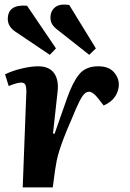

<svg xmlns="http://www.w3.org/2000/svg" viewBox="-20 -817 565 837"><path d="M95 -420Q95 -436 91 -446.5Q87 -457 72 -457Q55 -457 18 -442L2 -493Q35 -509 75.5 -518.5Q116 -528 146 -528Q194 -528 215.5 -498.5Q237 -469 231 -417L211 -235L218 -234L272 -388Q297 -459 325.5 -493.5Q354 -528 408 -528Q453 -528 475.5 -503.5Q498 -479 498 -448Q498 -421 482 -396.5Q466 -372 432 -357L407 -389Q385 -417 368 -417Q358 -417 348.5 -408.5Q339 -400 326 -374.5Q313 -349 292 -297Q270 -247 257.5 -214Q245 -181 238 -158Q231 -135 227 -115.5Q223 -96 220 -75L210 0H79ZM232 -686Q217 -697 208.5 -709.5Q200 -722 200 -740Q200 -770 221 -786Q242 -802 282 -795L398 -606L369 -578ZM47 -679Q14 -701 14 -734Q14 -799 98 -792L224 -606L197 -578Z"/></svg>

Font: Literata 36pt
Style: Bold Italic
Weight: 700
Italic angle: -2°
Designer: Latin by Veronika Burian and Jose Scaglione. Greek by Irene Vlachou. Cyrillic by Vera Evstafieva
Foundry: TypeTogether
Version: Version 3.002